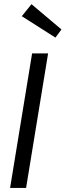

<svg xmlns="http://www.w3.org/2000/svg" viewBox="-20 -922 322 942"><path d="M108 0H29.5L137.5 -660H216ZM252 -737.5 87 -842.5 134.5 -901.5 281.5 -777.5Z"/></svg>

Font: Lucymar Sans
Style: Italic
Weight: 400
Italic angle: -10°
Foundry: The League of Moveable Type (original font) / Main changes by Cristiano Sobral with portions from Mirco Monsees
Version: Version 2.00;August 30, 2020;FontCreator 13.0.0.2681 64-bit